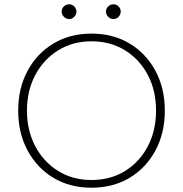

<svg xmlns="http://www.w3.org/2000/svg" viewBox="-20 -867 855 897"><path d="M407 10Q307 10 230 -36Q153 -82 109 -163.5Q65 -245 65 -350Q65 -455 109 -536.5Q153 -618 230 -664Q307 -710 407 -710Q508 -710 585 -664Q662 -618 706 -536.5Q750 -455 750 -350Q750 -245 706 -163.5Q662 -82 585 -36Q508 10 407 10ZM407 -26Q496 -26 564 -68Q632 -110 670.5 -183.5Q709 -257 709 -350Q709 -444 670.5 -517Q632 -590 564 -632Q496 -674 407 -674Q320 -674 252 -632Q184 -590 145 -517Q106 -444 106 -350Q106 -257 145 -183.5Q184 -110 252 -68Q320 -26 407 -26ZM303 -778Q289 -778 278.5 -788.5Q268 -799 268 -813Q268 -827 278.5 -837Q289 -847 303 -847Q317 -847 327 -837Q337 -827 337 -813Q337 -799 327 -788.5Q317 -778 303 -778ZM510 -778Q496 -778 485.5 -788.5Q475 -799 475 -813Q475 -827 485.5 -837Q496 -847 510 -847Q524 -847 534 -837Q544 -827 544 -813Q544 -799 534 -788.5Q524 -778 510 -778Z"/></svg>

Font: REM Medium Thin
Style: Regular
Weight: 250
Version: Version 1.005;gftools[0.9.28]